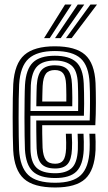

<svg xmlns="http://www.w3.org/2000/svg" viewBox="-20 -812 471 841"><path d="M221.8 9.2Q127.2 9.2 84.9 -28.9Q42.5 -67 37.8 -154.2Q36.8 -178 36.1 -216.9Q35.5 -255.8 35.5 -299.2Q35.5 -342.8 36.1 -381.4Q36.8 -420 38 -443.2Q43.5 -533.8 86.9 -571.5Q130.2 -609.2 220.2 -609.2Q311 -609.2 352.6 -572.2Q394.2 -535.2 398.5 -448.5Q399.2 -429.5 399.6 -407.5Q400 -385.5 400 -361.5Q400 -337.5 399.4 -312.6Q398.8 -287.8 397.5 -263.5H164.8Q164.8 -244.8 165 -225.5Q165.2 -206.2 165.8 -190.2Q166.2 -174.2 166.5 -164.5Q168.8 -127.8 181.1 -111.2Q193.5 -94.8 221.8 -94.8Q246 -94.8 256.9 -109.6Q267.8 -124.5 269.5 -160.8Q270 -170.2 269.8 -187Q269.5 -203.8 268.5 -226.2H294.2Q295.5 -204.2 295.8 -187Q296 -169.8 295.2 -159.5Q293.2 -113 276.2 -93.5Q259.2 -74 221.8 -74Q180.2 -74 161.5 -94.1Q142.8 -114.2 140.5 -161.5Q140 -175.5 139.6 -195.4Q139.2 -215.2 139 -238.2Q138.8 -261.2 138.8 -284.2H372.8Q373.5 -304.5 373.9 -325.9Q374.2 -347.2 374.2 -368.5Q374.2 -389.8 373.9 -409.8Q373.5 -429.8 372.5 -447.2Q369 -524 333.2 -556.2Q297.5 -588.5 220.2 -588.5Q142.2 -588.5 105.4 -555Q68.5 -521.5 63.8 -441.8Q62.5 -417.5 62 -378.2Q61.5 -339 61.5 -295.9Q61.5 -252.8 62.1 -215.2Q62.8 -177.8 63.5 -157Q67.8 -80 103.5 -45.8Q139.2 -11.5 221.8 -11.5Q299.2 -11.5 334.1 -44.9Q369 -78.2 372.5 -155.5Q373 -166.5 373 -178.5Q373 -190.5 372.6 -202.8Q372.2 -215 371.5 -226.2H397.5Q398.2 -210.5 398.8 -191.1Q399.2 -171.8 398.5 -154.5Q394.2 -66.5 353.4 -28.6Q312.5 9.2 221.8 9.2ZM221.8 -32.2Q154.8 -32.2 123.9 -61Q93 -89.8 89.2 -157.8Q88.2 -179.5 87.8 -217Q87.2 -254.5 87.2 -297.4Q87.2 -340.2 87.8 -378.6Q88.2 -417 89.5 -440.2Q93.8 -508.8 124.1 -538.2Q154.5 -567.8 220.2 -567.8Q283.2 -567.8 313.5 -540.4Q343.8 -513 346.8 -446.5Q347.8 -428.2 348.1 -405.5Q348.5 -382.8 348.5 -357.2Q348.5 -331.8 347.5 -305H113.2Q113 -260.8 113.1 -227Q113.2 -193.2 113.5 -159.8Q114.5 -102.5 139.4 -77.9Q164.2 -53.2 221.8 -53.2Q269.2 -53.2 293.8 -75.5Q318.2 -97.8 321 -157Q321.5 -171.8 321.2 -189.1Q321 -206.5 320 -226.2H345.8Q346.8 -208.5 347.1 -190.8Q347.5 -173 346.8 -156.2Q343.8 -89.5 314.9 -60.9Q286 -32.2 221.8 -32.2ZM113.5 -325.8H322.2Q322.5 -349.5 322.5 -370.9Q322.5 -392.2 322.1 -411.2Q321.8 -430.2 321 -446Q318.5 -504.5 292.6 -525.6Q266.8 -546.8 220.2 -546.8Q168.2 -546.8 143.5 -522.1Q118.8 -497.5 115 -438.5Q114.8 -426.5 114.2 -394.9Q113.8 -363.2 113.5 -325.8ZM139 -346.5Q139.2 -362 139.5 -378.8Q139.8 -395.5 140.1 -410.8Q140.5 -426 141 -437Q144 -485.2 162.4 -505.6Q180.8 -526 220.2 -526Q259.2 -526 276.4 -506.8Q293.5 -487.5 295.2 -443.5Q295.8 -433 296.2 -417.2Q296.8 -401.5 296.8 -383.1Q296.8 -364.8 296.5 -346.5ZM165 -367.2H270.5Q270.8 -381.8 270.6 -396.1Q270.5 -410.5 270.1 -422.8Q269.8 -435 269.5 -442.5Q268 -476.2 256.6 -490.8Q245.2 -505.2 220.2 -505.2Q193.5 -505.2 181.2 -489.4Q169 -473.5 166.8 -435.8Q166.5 -427 166.1 -416.8Q165.8 -406.5 165.5 -394.2Q165.2 -382 165 -367.2ZM173 -645 264.8 -792H293.5L197.8 -645ZM269 -645 376 -792H404.8L293.8 -645ZM221 -645 320.5 -792H349L245.8 -645Z"/></svg>

Font: Big Shoulders Inline Display Thin ExtraBold
Style: Regular
Weight: 800
Version: Version 2.002